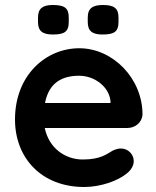

<svg xmlns="http://www.w3.org/2000/svg" viewBox="-20 -738 624 768"><path d="M487 -44C506 -59 515 -77 515 -94C515 -120 493 -144 464 -144C453 -144 442 -141 430 -135C408 -123 384 -100 311 -100C242 -100 176 -144 159 -226H489C521 -226 548 -248 550 -280C550 -424 432 -545 297 -545C165 -545 40 -439 40 -260C40 -106 146 10 317 10C383 10 452 -15 487 -44ZM297 -435C359 -435 417 -390 422 -333V-326H160C176 -409 230 -435 297 -435ZM454 -650V-668C454 -705 436 -718 392 -718C352 -718 331 -706 331 -668V-650C331 -614 349 -600 390 -600C435 -600 454 -610 454 -650ZM255 -650V-668C255 -706 238 -718 191 -718C152 -718 132 -705 132 -668V-650C132 -614 150 -600 191 -600C236 -600 255 -610 255 -650Z"/></svg>

Font: Hotpoint
Style: Bold
Weight: 700
Designer: Andrew Paglinawan, Luciano Perondi, Riccardo Olocco
Foundry: CAST Cooperativa Anonima Servizi Tipografici
Version: Version 1.000;PS 2.1;hotconv 16.6.51;makeotf.lib2.5.65220